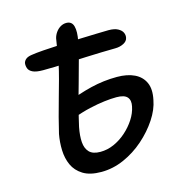

<svg xmlns="http://www.w3.org/2000/svg" viewBox="-116 -890 936 1006"><g transform="rotate(-15 351.5 -387.0)"><path d="M311 14Q249 14 212 -9Q175 -32 158.5 -68.5Q142 -105 140.5 -149Q139 -193 147 -236Q156 -275 168.5 -322.5Q181 -370 195 -419Q209 -468 221 -512.5Q233 -557 240 -590Q245 -618 251 -655.5Q257 -693 262 -723Q266 -740 276.5 -755Q287 -770 302 -779Q317 -788 334 -788Q364 -788 372 -759Q380 -730 370 -679Q362 -638 347.5 -582.5Q333 -527 315.5 -466Q298 -405 283 -347Q268 -289 258 -244Q249 -198 251.5 -163.5Q254 -129 273 -109Q292 -89 333 -89Q371 -89 407 -105Q443 -121 473.5 -148Q504 -175 525.5 -208Q547 -241 554 -276Q561 -308 545.5 -326Q530 -344 487 -344Q458 -344 421 -339.5Q384 -335 340 -325Q296 -315 248 -297L230 -381Q305 -412 375 -429Q445 -446 517 -446Q573 -446 611.5 -427.5Q650 -409 666.5 -372.5Q683 -336 671 -280Q662 -230 628 -178.5Q594 -127 544 -83Q494 -39 434 -12.5Q374 14 311 14ZM153 -580Q116 -580 97.5 -589Q79 -598 74 -612.5Q69 -627 71 -641Q74 -653 84.5 -661.5Q95 -670 116 -673Q140 -677 182 -680Q224 -683 276 -685.5Q328 -688 380 -689.5Q432 -691 474 -692.5Q516 -694 538 -694Q570 -694 588.5 -684Q607 -674 613.5 -660Q620 -646 617 -632Q614 -614 593.5 -603.5Q573 -593 548 -593Q514 -593 472.5 -591.5Q431 -590 386.5 -588.5Q342 -587 299 -584.5Q256 -582 218.5 -581Q181 -580 153 -580Z"/></g></svg>

Font: Shantell Sans Medium
Style: Italic
Weight: 500
Italic angle: -11°
Designer: Stephen Nixon, Anya Danilova, Shantell Martin
Foundry: Arrow Type
Version: Version 1.011;[c5ecc13dd]